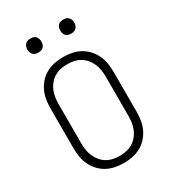

<svg xmlns="http://www.w3.org/2000/svg" viewBox="-210 -972 970 1090"><g transform="rotate(-30 275.0 -427.0)"><path d="M275 12Q247 12 218.5 6.5Q190 1 165 -12.5Q140 -26 120.5 -47.5Q101 -69 89 -94.5Q77 -120 72.5 -148.5Q68 -177 68 -205V-465Q68 -493 72.5 -521.5Q77 -550 89 -575.5Q101 -601 120.5 -622.5Q140 -644 165 -657.5Q190 -671 218.5 -676.5Q247 -682 275 -682Q303 -682 331.5 -676.5Q360 -671 385 -657.5Q410 -644 429.5 -622.5Q449 -601 461 -575.5Q473 -550 477.5 -521.5Q482 -493 482 -465V-205Q482 -177 477.5 -148.5Q473 -120 461 -94.5Q449 -69 429.5 -47.5Q410 -26 385 -12.5Q360 1 331.5 6.5Q303 12 275 12ZM275 -35Q297 -35 318.5 -39.5Q340 -44 358.5 -55Q377 -66 391.5 -83Q406 -100 414.5 -120Q423 -140 426.5 -161.5Q430 -183 430 -205V-465Q430 -487 426.5 -508.5Q423 -530 414.5 -550Q406 -570 391.5 -587Q377 -604 358.5 -615Q340 -626 318.5 -630.5Q297 -635 275 -635Q253 -635 231.5 -630.5Q210 -626 191.5 -615Q173 -604 158.5 -587Q144 -570 135.5 -550Q127 -530 123.5 -508.5Q120 -487 120 -465V-205Q120 -183 123.5 -161.5Q127 -140 135.5 -120Q144 -100 158.5 -83Q173 -66 191.5 -55Q210 -44 231.5 -39.5Q253 -35 275 -35ZM383 -774Q373 -774 364 -776.5Q355 -779 348.5 -786Q342 -793 339.5 -802Q337 -811 337 -820Q337 -829 339.5 -838Q342 -847 348.5 -854Q355 -861 364 -863.5Q373 -866 383 -866Q392 -866 401 -863.5Q410 -861 416.5 -854Q423 -847 426 -838Q429 -829 429 -820Q429 -811 426 -802Q423 -793 416.5 -786Q410 -779 401 -776.5Q392 -774 383 -774ZM167 -774Q158 -774 149 -776.5Q140 -779 133.5 -786Q127 -793 124 -802Q121 -811 121 -820Q121 -829 124 -838Q127 -847 133.5 -854Q140 -861 149 -863.5Q158 -866 167 -866Q177 -866 186 -863.5Q195 -861 201.5 -854Q208 -847 210.5 -838Q213 -829 213 -820Q213 -811 210.5 -802Q208 -793 201.5 -786Q195 -779 186 -776.5Q177 -774 167 -774Z"/></g></svg>

Font: Lode Dark Term
Style: Regular
Weight: 400
Monospace: yes
Designer: Belleve Invis
Foundry: Belleve Invis
Version: Version 29.2.0